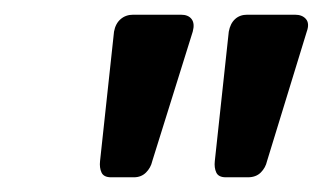

<svg xmlns="http://www.w3.org/2000/svg" viewBox="-20 -730 439 261"><path d="M131 -489Q121 -489 118 -495.5Q115 -502 116 -511L135 -687Q137 -698 144 -704Q151 -710 161 -710H226Q236 -710 240.5 -704Q245 -698 242 -687L187 -511Q185 -502 178.5 -495.5Q172 -489 162 -489ZM287 -489Q277 -489 274 -495.5Q271 -502 272 -511L291 -687Q293 -698 299.5 -704Q306 -710 316 -710H381Q391 -710 396 -704Q401 -698 397 -687L343 -511Q341 -502 334.5 -495.5Q328 -489 317 -489Z"/></svg>

Font: Rubik
Style: Italic
Weight: 400
Italic angle: -12°
Designer: Hubert and Fischer
Foundry: Hubert and Fischer
Version: Version 2.300;gftools[0.9.30]